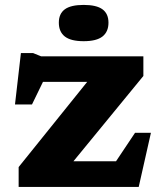

<svg xmlns="http://www.w3.org/2000/svg" viewBox="-20 -742 646 762"><path d="M54 0V-79L326 -417H150.5L107 -327.5H39.5L63 -531.5H111L143 -518.5H549V-440.5L271.5 -102H440.5L516 -215H579L530.5 0ZM312 -578.5Q261 -578.5 237.2 -597.2Q213.5 -616 213.5 -652Q213.5 -687.5 237.2 -705Q261 -722.5 312 -722.5Q363 -722.5 386.8 -705Q410.5 -687.5 410.5 -652Q410.5 -616 386.8 -597.2Q363 -578.5 312 -578.5Z"/></svg>

Font: Newsreader 6pt
Style: Bold
Weight: 700
Designer: Hugues Gentile
Foundry: Production Type
Version: Version 1.003; ttfautohint (v1.8.3)